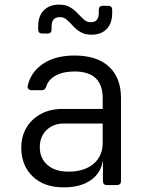

<svg xmlns="http://www.w3.org/2000/svg" viewBox="-20 -800 640 830"><path d="M256 10Q170 10 121 -37.5Q72 -85 72 -161Q72 -211 94.5 -248.5Q117 -286 157 -307.5Q197 -329 249 -329H424V-375Q424 -491 302 -491Q253 -491 221 -473.5Q189 -456 180 -426Q175 -410 161 -410H117Q109 -410 103.5 -415Q98 -420 100 -429Q112 -487 165 -523.5Q218 -560 302 -560Q399 -560 451 -512Q503 -464 503 -377V-18Q503 0 485 0H442Q425 0 425 -18V-103H424Q416 -51 371.5 -20.5Q327 10 256 10ZM276 -58Q344 -58 384 -91.5Q424 -125 424 -183V-266H256Q210 -266 181 -237.5Q152 -209 152 -164Q152 -116 185 -87Q218 -58 276 -58ZM376 -650Q347 -650 328 -661.5Q309 -673 295.5 -688Q282 -703 269 -714.5Q256 -726 239 -726Q203 -726 203 -686V-673Q203 -655 185 -655H163Q145 -655 145 -673V-686Q145 -731 169.5 -755.5Q194 -780 235 -780Q265 -780 283.5 -768.5Q302 -757 316 -742Q330 -727 342.5 -715.5Q355 -704 373 -704Q407 -704 407 -744V-757Q407 -775 425 -775H447Q465 -775 465 -757V-744Q465 -699 441 -674.5Q417 -650 376 -650Z"/></svg>

Font: Pitagon Sans Mono Light
Style: Regular
Weight: 300
Monospace: yes
Designer: Travis Tran
Foundry: Pitagon
Version: Version 1.001; ttfautohint (v1.8.4.7-5d5b);gftools[0.9.26]